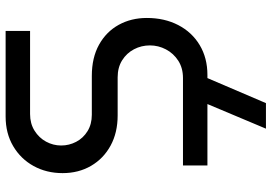

<svg xmlns="http://www.w3.org/2000/svg" viewBox="-158 -582 943 666"><g transform="rotate(-90 313.0 -248.5)"><path d="M72.6 0V-84.8H375.8Q410.6 -84.8 436 -101.2Q461.4 -117.6 475.2 -143.9Q489 -170.2 489 -199.4Q489 -229.2 475.6 -254.7Q462.2 -280.2 437.4 -295.8Q412.6 -311.4 378.2 -311.4H246Q186.6 -311.4 141.6 -335.8Q96.6 -360.2 71.3 -403.5Q46 -446.8 46 -502.4Q46 -558.2 70.6 -602.9Q95.2 -647.6 139.6 -673.8Q184 -700 242.4 -700H539.2V-615.2H250.8Q218 -615.2 193.2 -599.7Q168.4 -584.2 155.1 -559.6Q141.8 -535 141.8 -507.2Q141.8 -479.8 154.5 -455.4Q167.2 -431 191.4 -416Q215.6 -401 248.4 -401H383Q446.4 -401 491.4 -376Q536.4 -351 560.3 -307.8Q584.2 -264.6 584.2 -210.2Q584.2 -148.8 559.5 -101.2Q534.8 -53.6 490.1 -26.8Q445.4 0 386.6 0ZM200.2 203 294 -20H384.2L288.8 203Z"/></g></svg>

Font: MuseoModerno Thin
Style: Regular
Weight: 100
Designer: Pablo Cosgaya, Héctor Gatti, Marcela Romero, and the Authors of The MuseoModerno Project.
Foundry: Omnibus-Type Team
Version: Version 1.003